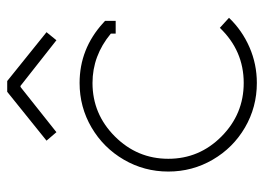

<svg xmlns="http://www.w3.org/2000/svg" viewBox="-118 -592 719 522"><g transform="rotate(-90 241.0 -330.5)"><path d="M269 -633.8H266.1L143.1 -536.1L120.1 -563L252.9 -669.9H282.2L415 -563L393.1 -536.1ZM411.1 -388.2Q351.1 -438 276.9 -438Q192.4 -438 131.6 -377.2Q70.8 -316.4 70.8 -231.9Q70.8 -147.5 131.6 -87.2Q192.4 -26.9 276.9 -26.9Q364.7 -26.9 426.8 -91.8L454.1 -66.9Q419.9 -31.2 374 -11.2Q328.1 8.8 276.9 8.8Q211.4 8.8 156 -23.4Q100.6 -55.7 68.4 -111.1Q36.1 -166.5 36.1 -231.9Q36.1 -297.4 68.4 -352.8Q100.6 -408.2 156 -440.7Q211.4 -473.1 276.9 -473.1Q369.6 -473.1 439.9 -409.2L445.8 -403.8V-375H411.1Z"/></g></svg>

Font: RawengulkPcs
Style: Regular
Weight: 400
Version: Version 0.92